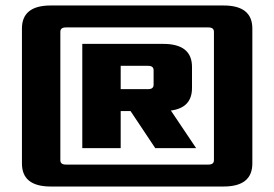

<svg xmlns="http://www.w3.org/2000/svg" viewBox="-20 -680 1000 700"><path d="M60 -84V-576Q60 -660 165 -660H795Q900 -660 900 -576V-84Q900 0 795 0H165Q60 0 60 -84ZM200 -96Q200 -80 220 -80H740Q760 -80 760 -96V-564Q760 -580 740 -580H220Q200 -580 200 -564ZM280 -140V-520H575Q680 -520 680 -436V-359Q680 -287 603 -277L695 -140H546L456 -275H420V-140ZM420 -355H520Q540 -355 540 -371V-424Q540 -440 520 -440H420Z"/></svg>

Font: Xolonium
Style: Bold
Weight: 700
Designer: Severin Meyer
Version: Version 4.2